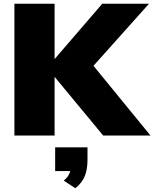

<svg xmlns="http://www.w3.org/2000/svg" viewBox="-20 -725 825 1027"><path d="M532 0 272 -314V0H57V-705H272V-409L527 -705H777L480 -373L785 0ZM448 63V130Q448 180 434 216Q420 252 383 282L321 241Q348 220 356 190H275V63Z"/></svg>

Font: Nunito Sans Heavy
Style: Regular
Weight: 400
Designer: Vernon Adams
Foundry: Vernon Adams
Version: Version 2.500